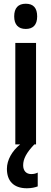

<svg xmlns="http://www.w3.org/2000/svg" viewBox="-20 -773 275 1028"><path d="M118 -753C77 -753 56 -730 56 -685C56 -641 78 -618 118 -618C158 -618 179 -641 179 -685C179 -729 160 -753 118 -753ZM104 112C104 78 121 45 164 0H173V-543H62V0H88C45 35 17 83 17 131C17 195 52 235 124 235C149 235 169 230 182 225V151C174 155 164 159 147 159C120 159 104 141 104 112Z"/></svg>

Font: Noto Sans Gujarati ExtraCondensed SemiBold
Style: Regular
Weight: 600
Width: 2
Designer: Jelle Bosma - Monotype Design Team, Universal Thirst
Foundry: Monotype Imaging Inc.
Version: Version 2.106